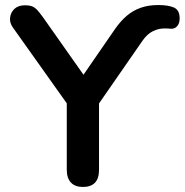

<svg xmlns="http://www.w3.org/2000/svg" viewBox="-20 -734 733 762"><path d="M309 8Q278 8 261.5 -9.5Q245 -27 245 -60V-363L272 -286L31 -625Q18 -643 20 -663.5Q22 -684 37 -698.5Q52 -713 79 -713Q97 -713 108 -708.5Q119 -704 128.5 -693.5Q138 -683 151 -665L325 -418H298L438 -621Q460 -652 484.5 -672.5Q509 -693 539.5 -703.5Q570 -714 608 -714Q648 -714 670.5 -704Q693 -694 693 -661Q693 -647 688 -637.5Q683 -628 675 -623.5Q667 -619 657 -620Q650 -621 643.5 -621Q637 -621 631 -621Q609 -621 586.5 -610Q564 -599 546 -573L347 -286L373 -363V-60Q373 8 309 8Z"/></svg>

Font: Nunito ExtraLight
Style: Regular
Weight: 200
Designer: Vernon Adams
Foundry: Vernon Adams
Version: Version 3.602